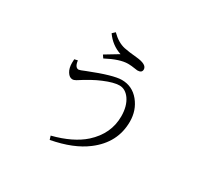

<svg xmlns="http://www.w3.org/2000/svg" viewBox="-172 -1032 1345 1289"><g transform="rotate(30 500.0 -387.0)"><path d="M377 -638.2Q415.5 -661.6 478 -699.2Q402.3 -724.6 356 -791L377 -811Q428.2 -759.8 482.9 -748Q520.5 -740.2 580.1 -734.9Q665 -727.1 665 -688Q665 -661.1 629.9 -661.1Q625 -661.1 615.2 -663.1Q579.1 -668.9 555.2 -668.9Q491.7 -668.9 392.1 -616.2ZM251 -520Q257.3 -468.3 286.1 -468.3Q293.9 -468.3 334 -485.4Q507.3 -554.2 573.2 -554.2Q654.3 -554.2 707 -490.2Q759.3 -425.8 759.3 -337.9Q759.3 -174.8 620.1 -69.8Q522 5.4 354 37.1L345.2 8.8Q497.6 -30.3 582.5 -106Q691.4 -204.6 691.4 -339.4Q691.4 -418.9 656.2 -469.2Q623.5 -514.2 578.1 -514.2Q534.7 -514.2 460.4 -482.9Q396 -456.5 309.1 -399.9Q293.9 -391.1 282.2 -391.1Q258.8 -391.1 241.7 -418.5Q225.1 -444.8 225.1 -485.8Q225.1 -503.9 226.1 -514.2Z"/></g></svg>

Font: I.MingCP
Style: Regular
Weight: 400
Designer: I.Font Project
Version: Version 8.000; Sep 06, 2022